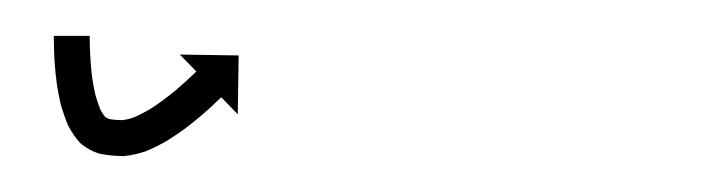

<svg xmlns="http://www.w3.org/2000/svg" viewBox="-20 -97 403 107"><path d="M30 -75.2C30 -75.8 30 -76.4 30 -77L10 -77C10 -76.4 10 -75.7 10 -75.1C10 -75.1 10 -75.1 10 -75.1C10 -75.1 10 -75.1 10 -75.1C10 -73.3 10.1 -71.5 10.1 -69.7C10.1 -69.7 10.1 -69.7 10.1 -69.7C10.1 -69.7 10.1 -69.6 10.1 -69.6C10.2 -66.9 10.3 -64.2 10.5 -61.5C10.5 -61.5 10.5 -61.4 10.5 -61.4C10.5 -61.3 10.5 -61.3 10.5 -61.3C10.8 -57.8 11.1 -54.4 11.6 -50.9C11.6 -50.9 11.6 -50.8 11.6 -50.8C11.6 -50.7 11.6 -50.6 11.6 -50.6C12.2 -46.7 12.9 -42.8 13.8 -39C13.8 -39 13.9 -38.8 13.9 -38.7C13.9 -38.6 13.9 -38.5 13.9 -38.5C15.1 -34.6 16.4 -30.7 18 -27C18 -27 18.1 -26.8 18.2 -26.6C18.3 -26.4 18.4 -26.2 18.4 -26.2C20.2 -23 22.2 -20 24.7 -17.3C24.7 -17.3 25 -17.1 25.3 -16.8C25.6 -16.5 25.9 -16.3 25.9 -16.3C28.6 -14.2 31.7 -12.6 34.9 -11.5C34.9 -11.5 35.2 -11.4 35.5 -11.4C35.9 -11.3 36.2 -11.2 36.2 -11.2C40.2 -10.4 44.4 -10.1 48.5 -10C48.5 -10 48.8 -10 49.1 -10C49.4 -10.1 49.7 -10.1 49.7 -10.1C53.5 -10.5 57.3 -11.4 61 -12.6C61 -12.6 61.2 -12.7 61.4 -12.8C61.5 -12.8 61.7 -12.9 61.7 -12.9C65.6 -14.5 69.3 -16.4 73 -18.5C73 -18.5 73.1 -18.5 73.2 -18.6C73.2 -18.7 73.3 -18.7 73.3 -18.7C76.7 -20.9 80.1 -23.1 83.3 -25.5C83.3 -25.5 83.3 -25.5 83.4 -25.5C83.5 -25.6 83.5 -25.6 83.5 -25.6C86.3 -27.8 89 -29.9 91.7 -32.2C91.7 -32.2 91.7 -32.2 91.7 -32.2C91.8 -32.3 91.8 -32.3 91.8 -32.3C93.9 -34.1 95.9 -35.9 98 -37.7C98 -37.7 98 -37.8 98 -37.8C98 -37.8 98 -37.8 98 -37.8C99.3 -39 100.6 -40.2 101.9 -41.5L101.9 -41.5L102 -41.5C102.4 -41.9 102.9 -42.4 103.3 -42.8L112.5 -33.3L113 -66.1L80.2 -66.6L89.4 -57.2C89 -56.7 88.5 -56.3 88.1 -55.9L88.1 -55.9L88.1 -55.9C86.9 -54.8 85.7 -53.6 84.4 -52.5C84.4 -52.5 84.5 -52.5 84.5 -52.5C84.5 -52.5 84.5 -52.5 84.5 -52.5C82.6 -50.8 80.7 -49.1 78.7 -47.4C78.7 -47.4 78.8 -47.4 78.8 -47.5C78.8 -47.5 78.9 -47.5 78.9 -47.5C76.4 -45.5 73.9 -43.4 71.3 -41.5C71.3 -41.5 71.4 -41.5 71.4 -41.6C71.5 -41.6 71.5 -41.6 71.5 -41.6C68.6 -39.5 65.7 -37.5 62.7 -35.6C62.7 -35.6 62.8 -35.7 62.9 -35.8C63 -35.8 63.1 -35.9 63.1 -35.9C60.1 -34.2 57.1 -32.6 53.9 -31.3C53.9 -31.3 54.1 -31.4 54.3 -31.5C54.5 -31.5 54.7 -31.6 54.7 -31.6C52.4 -30.8 50 -30.2 47.6 -30C47.6 -30 47.9 -30 48.2 -30C48.5 -30 48.8 -30 48.8 -30C45.9 -30.1 42.9 -30.2 40.1 -30.8C40.1 -30.8 40.4 -30.7 40.7 -30.6C41 -30.5 41.4 -30.5 41.4 -30.5C40.2 -30.9 39.1 -31.4 38.1 -32.1C38.1 -32.1 38.4 -31.9 38.7 -31.6C39 -31.3 39.3 -31.1 39.3 -31.1C37.9 -32.5 36.9 -34.2 35.9 -35.9C35.9 -35.9 36 -35.6 36.1 -35.4C36.2 -35.2 36.3 -35 36.3 -35C35.1 -37.9 34.1 -40.9 33.2 -43.9C33.2 -43.9 33.2 -43.8 33.3 -43.7C33.3 -43.6 33.3 -43.5 33.3 -43.5C32.5 -46.8 31.9 -50.2 31.4 -53.6C31.4 -53.6 31.4 -53.6 31.4 -53.5C31.4 -53.4 31.4 -53.4 31.4 -53.4C31 -56.5 30.7 -59.7 30.5 -62.8C30.5 -62.8 30.5 -62.8 30.5 -62.8C30.5 -62.7 30.5 -62.7 30.5 -62.7C30.3 -65.2 30.2 -67.8 30.1 -70.3C30.1 -70.3 30.1 -70.3 30.1 -70.3C30.1 -70.2 30.1 -70.2 30.1 -70.2C30.1 -71.9 30 -73.6 30 -75.3C30 -75.3 30 -75.2 30 -75.2C30 -75.2 30 -75.2 30 -75.2Z"/></svg>

Font: FRB American Cursive Just Arrows
Style: Bold Italic
Weight: 700
Italic angle: -25°
Version: Version 2.0;Modular Font Editor K font №1